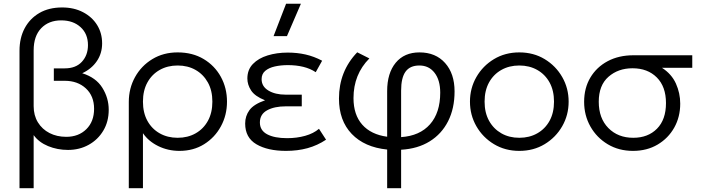

<svg xmlns="http://www.w3.org/2000/svg" viewBox="-20 -774 3670 1004"><path d="M82 210V-509Q82 -575.5 109 -626.2Q136 -677 185.8 -706Q235.5 -735 305 -735Q367 -735 414.2 -710.2Q461.5 -685.5 487.8 -643.2Q514 -601 514 -547Q514 -495 486.5 -454.5Q459 -414 410 -391Q482 -368.5 515.2 -315Q548.5 -261.5 548.5 -200Q548.5 -138 520.2 -90.8Q492 -43.5 443.8 -16.8Q395.5 10 335.5 10Q280 10 231.5 -10Q183 -30 156 -67.5V210ZM326.5 -58.5Q391 -58.5 431.5 -98.5Q472 -138.5 472 -205Q472 -272 429 -311.8Q386 -351.5 318.5 -351.5H261.5V-416.5H318.5Q376.5 -416.5 408.2 -451Q440 -485.5 440 -538Q440 -597 401.2 -632.2Q362.5 -667.5 300 -667.5Q235 -667.5 195.5 -626.5Q156 -585.5 156 -510.5V-219Q156 -170.5 178.2 -134.2Q200.5 -98 239 -78.2Q277.5 -58.5 326.5 -58.5Z M653.5 210V-241Q653.5 -312 686.2 -371Q719 -430 776.8 -465Q834.5 -500 909 -500Q987 -500 1045 -465.2Q1103 -430.5 1135 -372Q1167 -313.5 1167 -242.5Q1167 -172 1135.2 -113.5Q1103.5 -55 1047.5 -20Q991.5 15 918.5 15Q858.5 15 807.2 -10.2Q756 -35.5 727.5 -77.5V210ZM909 -53.5Q962 -53.5 1003 -76.8Q1044 -100 1067.2 -142.2Q1090.5 -184.5 1090.5 -242.5Q1090.5 -300.5 1067 -342.8Q1043.5 -385 1002.8 -408.2Q962 -431.5 909 -431.5Q856 -431.5 815 -408.2Q774 -385 750.8 -342.8Q727.5 -300.5 727.5 -242.5Q727.5 -184.5 750.8 -142.2Q774 -100 815 -76.8Q856 -53.5 909 -53.5Z M1475.5 15Q1380 15 1321 -19.5Q1262 -54 1262 -128Q1262 -167.5 1284.5 -198.2Q1307 -229 1366 -249.5Q1313 -270.5 1293.2 -300.8Q1273.5 -331 1273.5 -363.5Q1273.5 -409.5 1302.5 -439.5Q1331.5 -469.5 1379.5 -484.2Q1427.5 -499 1484.5 -499Q1534 -499 1578 -489Q1622 -479 1664.5 -456.5L1631 -396.5Q1602.5 -415.5 1565.8 -424.5Q1529 -433.5 1485 -433.5Q1448.5 -433.5 1417.2 -426.5Q1386 -419.5 1367 -403.5Q1348 -387.5 1348 -360Q1348 -322 1383.5 -300.5Q1419 -279 1474 -279H1558V-218H1475Q1414.5 -218 1376.8 -197.2Q1339 -176.5 1339 -133.5Q1339 -92 1377 -71.8Q1415 -51.5 1481.5 -51.5Q1532 -51.5 1575.8 -63.8Q1619.5 -76 1648 -100.5L1685 -43.5Q1640 -13.5 1588.2 0.8Q1536.5 15 1475.5 15ZM1410.5 -585 1476 -754.5H1553.5L1480.5 -585Z M2004.5 210V8Q1886 -4 1819.2 -73.8Q1752.5 -143.5 1752.5 -258.5Q1752.5 -401 1848 -500.5L1911.5 -468.5Q1828.5 -385 1828.5 -261Q1828.5 -174 1874.2 -122.2Q1920 -70.5 2004.5 -59V-297.5Q2004.5 -391.5 2049.2 -445.8Q2094 -500 2173.5 -500Q2258 -500 2307.5 -444.5Q2357 -389 2357 -296Q2357 -207 2323.2 -140.2Q2289.5 -73.5 2227 -34.8Q2164.5 4 2077.5 9V210ZM2077.5 -300V-57Q2175 -63.5 2228.5 -124Q2282 -184.5 2282 -289.5Q2282 -355 2252.5 -393.2Q2223 -431.5 2173 -431.5Q2124 -431.5 2100.8 -399.5Q2077.5 -367.5 2077.5 -300Z M2695.5 15Q2621.5 15 2563 -20.2Q2504.5 -55.5 2471 -114Q2437.5 -172.5 2437.5 -242.5Q2437.5 -312.5 2471 -371Q2504.5 -429.5 2563 -464.8Q2621.5 -500 2695.5 -500Q2770 -500 2828.2 -464.8Q2886.5 -429.5 2920 -371Q2953.5 -312.5 2953.5 -242.5Q2953.5 -172.5 2920 -114Q2886.5 -55.5 2828.2 -20.2Q2770 15 2695.5 15ZM2695.5 -53.5Q2748.5 -53.5 2789.5 -76.8Q2830.5 -100 2853.8 -142.2Q2877 -184.5 2877 -242.5Q2877 -300.5 2853.8 -342.8Q2830.5 -385 2789.5 -408.2Q2748.5 -431.5 2695.5 -431.5Q2642.5 -431.5 2601.5 -408.2Q2560.5 -385 2537.2 -342.8Q2514 -300.5 2514 -242.5Q2514 -184.5 2537.5 -142.2Q2561 -100 2601.8 -76.8Q2642.5 -53.5 2695.5 -53.5Z M3290 15Q3216 15 3158.2 -19.5Q3100.5 -54 3067.5 -112.2Q3034.5 -170.5 3034.5 -241.5Q3034.5 -313.5 3067 -368.2Q3099.5 -423 3157.5 -454Q3215.5 -485 3292.5 -485H3600V-419.5H3441.5Q3492 -387 3514.5 -337Q3537 -287 3537 -232Q3537 -162.5 3505.8 -106.8Q3474.5 -51 3418.8 -18Q3363 15 3290 15ZM3291.5 -53.5Q3368.5 -53.5 3415.5 -101Q3462.5 -148.5 3462.5 -235Q3462.5 -321 3414.5 -369Q3366.5 -417 3287.5 -417Q3212.5 -417 3161.8 -372.5Q3111 -328 3111 -242Q3111 -155.5 3161.2 -104.5Q3211.5 -53.5 3291.5 -53.5Z"/></svg>

Font: Geologica ExtraLight
Style: Regular
Weight: 200
Designer: Sindre Bremnes, Frode Helland
Foundry: Monokrom Skriftforlag AS
Version: Version 1.010; ttfautohint (v1.8.4.7-5d5b);gftools[0.9.28]